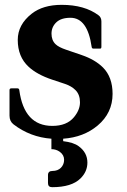

<svg xmlns="http://www.w3.org/2000/svg" viewBox="-20 -567 526 797"><path d="M193.4 8.8Q105.5 2.4 36.1 -50.8Q19.5 -63.5 19.5 -86.9V-192.9Q19.5 -200.2 26.9 -200.2H52.7Q59.1 -200.2 60.1 -192.9Q80.1 -44.4 197.3 -44.4Q257.3 -44.4 287.1 -80.6Q312 -110.8 312 -142.3Q312 -173.8 293.9 -192.4Q277.3 -209.5 249.5 -218.8L196.8 -236.3Q133.8 -257.3 98.6 -290Q53.7 -331.5 53.7 -401.4Q53.7 -464.8 111.8 -510.3Q158.7 -546.9 235.8 -546.9Q331.1 -546.9 389.2 -503.4Q400.9 -494.6 400.9 -478V-372.6Q400.9 -365.2 395.5 -365.2H367.7Q361.3 -365.2 360.4 -372.6Q343.3 -493.2 272.5 -493.2Q233.4 -493.2 213.6 -474.1Q193.8 -455.1 193.8 -427.2Q193.8 -399.4 210.9 -383.3Q223.6 -371.1 253.9 -360.8L319.3 -338.4Q375 -319.3 407.7 -286.6Q447.3 -246.6 447.3 -177.2Q447.3 -98.1 385.3 -45.9Q327.1 2.9 242.2 8.8V19Q286.1 24.4 306.6 40Q342.8 66.4 342.8 107.9Q342.8 145.5 314 173.8Q277.3 210 196.3 210Q179.2 210 179.2 192.9V159.7Q179.2 142.6 197.8 142.6Q219.7 142.6 232.9 129.4Q246.1 115.7 246.1 96.2Q246.1 76.2 228 63Q212.9 52.2 193.4 52.2Z"/></svg>

Font: Simply Serif
Style: Bold
Weight: 700
Designer: Wojciech Kalinowski "wmk69" (wmk69@o2.pl)
Foundry: Wojciech Kalinowski "wmk69" (wmk69@o2.pl)
Version: Version 1.0.0; 2022-02-18